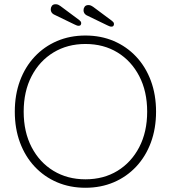

<svg xmlns="http://www.w3.org/2000/svg" viewBox="-20 -878 808 908"><path d="M718 -350Q718 -270 693.5 -204Q669 -138 624 -90Q579 -42 518 -16Q457 10 384 10Q311 10 250 -16Q189 -42 144 -90Q99 -138 74.5 -204Q50 -270 50 -350Q50 -430 74.5 -496Q99 -562 144 -610Q189 -658 250 -684Q311 -710 384 -710Q457 -710 518 -684Q579 -658 624 -610Q669 -562 693.5 -496Q718 -430 718 -350ZM676 -350Q676 -446 638.5 -518Q601 -590 535.5 -630Q470 -670 384 -670Q299 -670 233 -630Q167 -590 129.5 -518Q92 -446 92 -350Q92 -254 129.5 -182Q167 -110 233 -70Q299 -30 384 -30Q470 -30 535.5 -70Q601 -110 638.5 -182Q676 -254 676 -350ZM352 -756Q346 -756 341 -758.5Q336 -761 331 -763L234 -810Q220 -818 220 -834Q220 -843 225.5 -850.5Q231 -858 243 -858Q250 -858 255.5 -855.5Q261 -853 265 -850L355 -783Q359 -780 361.5 -776.5Q364 -773 364 -768Q364 -764 361.5 -760Q359 -756 352 -756ZM507 -752Q501 -752 496 -754.5Q491 -757 486 -759L389 -806Q375 -814 375 -830Q375 -839 380.5 -846.5Q386 -854 398 -854Q405 -854 410.5 -851.5Q416 -849 420 -846L510 -779Q514 -776 516.5 -772.5Q519 -769 519 -764Q519 -760 516.5 -756Q514 -752 507 -752Z"/></svg>

Font: Quicksand Variable Light
Style: Regular
Weight: 300
Designer: Andrew Paglinawan
Foundry: Andrew Paglinawan
Version: Version 3.004